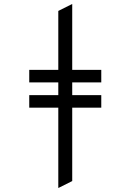

<svg xmlns="http://www.w3.org/2000/svg" viewBox="-20 -742 656 965"><path d="M273 203V-328H127V-391H273V-687L343 -722V-391H489V-328H343V168ZM127 -201V-264H489V-201Z"/></svg>

Font: Overpass Mono Light
Style: Regular
Weight: 300
Monospace: yes
Designer: Delve Withrington, Dave Bailey
Foundry: Delve Fonts LLC
Version: Version 4.000